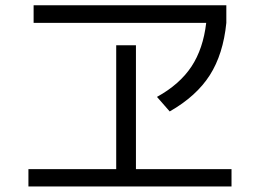

<svg xmlns="http://www.w3.org/2000/svg" viewBox="-20 -715 978 722"><path d="M86.9 -79.1H417V-544.9H491.2V-79.1H850.6V-13.7H86.9ZM106.4 -695.3H831.1V-628.9Q819.3 -511.2 769 -432.4Q718.8 -353.5 618.2 -295.9L570.3 -350.6Q655.8 -397.9 700 -464.8Q744.1 -531.7 755.4 -628.9H106.4Z"/></svg>

Font: Pretendard
Style: Regular
Weight: 400
Designer: Base glyphs from Inter by Rasmus Andersson; Hangeul glyphs from Noto Sans CJK(Source Han Sans) by Jang Soo-young and Kan
Foundry: Kil Hyung-jin
Version: Version 1.309